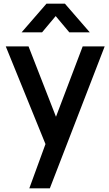

<svg xmlns="http://www.w3.org/2000/svg" viewBox="-20 -795 600 1055"><path d="M245.2 -45.3 247 38.7 11.7 -540H136.8L303.8 -111.8H271.8L434.3 -540H555.2L253.8 240H141ZM235.5 -775H336.5L473.2 -617.5H360.7L286 -706.7L211.3 -617.5H98.8Z"/></svg>

Font: Tap Sans
Style: Regular
Weight: 400
Designer: Tap Payments
Foundry: Tap Payments
Version: Version 1.001;Glyphs 3.1.2 (3151)